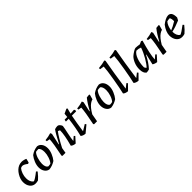

<svg xmlns="http://www.w3.org/2000/svg" viewBox="346 -2155 3610 3610"><g transform="rotate(-45 2151.0 -350.0)"><path d="M187 12Q118 12 76.5 -41Q35 -94 35 -176Q35 -252 85 -334Q135 -416 205 -448Q245 -465 287 -465Q309 -465 341 -457.5Q373 -450 389 -441V-434L371 -361L345 -350Q284 -400 242 -401Q224 -401 197 -389Q165 -352 146 -296Q127 -240 127 -186Q127 -85 189 -41Q229 -49 350 -145L372 -122Q311 -44 257 1Q221 12 187 12Z M558 7Q504 0 471 -47Q438 -94 438 -162Q438 -221 464 -286Q490 -351 530 -400Q607 -456 698 -465Q752 -458 784.5 -412Q817 -366 817 -294Q817 -236 789 -168.5Q761 -101 721 -53Q645 -3 558 7ZM580 -48Q617 -48 644 -56Q679 -94 701.5 -162Q724 -230 724 -290Q724 -380 680 -411Q638 -411 611 -405Q575 -368 553.5 -299Q532 -230 531 -167Q531 -75 580 -48Z M1249 12Q1227 12 1198 2Q1169 -8 1155 -25Q1217 -251 1217 -371Q1204 -381 1177 -390Q1108 -302 1008 -108L990 0H909L899 -16Q954 -277 960 -391L896 -403Q893 -416 893 -434Q979 -443 1048 -465L1062 -432L1012 -204L1020 -202Q1118 -392 1166 -453Q1204 -465 1235 -465Q1264 -465 1286 -439Q1308 -413 1312 -392Q1306 -344 1282 -235Q1255 -110 1252 -53L1324 -116L1345 -95Z M1512 12Q1489 12 1459 2Q1429 -8 1415 -25Q1460 -199 1485 -410H1411Q1415 -443 1420 -453H1490Q1493 -481 1497 -532L1589 -575L1607 -563Q1594 -523 1579 -454Q1635 -456 1673 -460L1688 -441L1683 -410H1569Q1537 -250 1510 -54L1630 -127L1648 -101Z M1750 0 1740 -16Q1795 -277 1801 -391L1737 -403Q1734 -416 1734 -434Q1820 -443 1889 -465L1903 -432L1860 -234L1868 -232Q1938 -366 2010 -453Q2043 -458 2078 -460L2086 -447L2060 -353Q2029 -346 1994 -322Q1927 -276 1857 -155L1829 0Z M2200 7Q2146 0 2113 -47Q2080 -94 2080 -162Q2080 -221 2106 -286Q2132 -351 2172 -400Q2249 -456 2340 -465Q2394 -458 2426.5 -412Q2459 -366 2459 -294Q2459 -236 2431 -168.5Q2403 -101 2363 -53Q2287 -3 2200 7ZM2222 -48Q2259 -48 2286 -56Q2321 -94 2343.5 -162Q2366 -230 2366 -290Q2366 -380 2322 -411Q2280 -411 2253 -405Q2217 -368 2195.5 -299Q2174 -230 2173 -167Q2173 -75 2222 -48Z M2641 12Q2618 12 2588 2Q2558 -8 2544 -25Q2571 -135 2605.5 -340Q2640 -545 2645 -639L2563 -651Q2560 -663 2560 -682Q2667 -691 2733 -712L2746 -692Q2697 -427 2644 -53L2727 -118L2746 -95Z M2921 12Q2898 12 2868 2Q2838 -8 2824 -25Q2851 -135 2885.5 -340Q2920 -545 2925 -639L2843 -651Q2840 -663 2840 -682Q2947 -691 3013 -712L3026 -692Q2977 -427 2924 -53L3007 -118L3026 -95Z M3135 12Q3081 -25 3081 -129Q3081 -207 3109 -274.5Q3137 -342 3176 -381Q3209 -411 3253.5 -438Q3298 -465 3316 -465Q3369 -464 3421 -454L3478 -480L3506 -468Q3424 -191 3418 -53L3492 -116L3512 -95L3416 12Q3396 12 3366 1.5Q3336 -9 3323 -21L3372 -231L3364 -233Q3296 -94 3208 0Q3168 12 3135 12ZM3198 -52Q3242 -93 3301 -194Q3360 -295 3394 -395Q3346 -416 3291 -416Q3236 -383 3203 -293Q3170 -203 3170 -102V-92Q3182 -68 3198 -52Z M3598 0 3588 -16Q3643 -277 3649 -391L3585 -403Q3582 -416 3582 -434Q3668 -443 3737 -465L3751 -432L3708 -234L3716 -232Q3786 -366 3858 -453Q3891 -458 3926 -460L3934 -447L3908 -353Q3877 -346 3842 -322Q3775 -276 3705 -155L3677 0Z M4083 12Q4014 12 3972 -41Q3930 -94 3929 -176Q3929 -273 4013 -385Q4052 -417 4098.5 -441Q4145 -465 4182 -465Q4224 -465 4248.5 -432Q4273 -399 4274 -316L4246 -263Q4125 -211 4021 -189V-186Q4021 -85 4084 -41Q4123 -50 4248 -146L4270 -123Q4212 -49 4152 1Q4116 12 4083 12ZM4091 -394Q4035 -328 4023 -223Q4087 -247 4184 -306Q4186 -372 4165 -404Q4125 -404 4091 -394Z"/></g></svg>

Font: Albura Medium
Style: Italic
Weight: 462
Italic angle: -7°
Designer: Mercedes Jáuregui
Foundry: Omnibus-Type Team
Version: Version 1.000